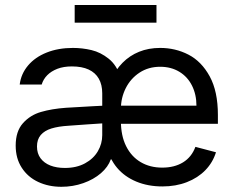

<svg xmlns="http://www.w3.org/2000/svg" viewBox="-20 -727 925 760"><path d="M404.7 -143.6 419.2 -409.5Q436.8 -449.9 465 -478.4Q493.1 -506.9 530.6 -522.1Q568 -537.3 614 -537.3Q674.4 -537.3 726 -510.7Q777.6 -484.1 810.1 -424.7Q842.5 -365.3 842.5 -272.1V-236.9H433V-308.7H757.6Q757.6 -352.9 740 -388.1Q722.4 -423.3 689.7 -443Q657.1 -462.7 614 -462.7Q567.7 -462.7 532.5 -439.6Q497.2 -416.4 477.9 -378.3Q458.6 -340.1 458.6 -296.3V-247.9Q458.6 -189.6 479.3 -148.3Q500 -107 536.8 -85.3Q573.5 -63.5 622.2 -63.5Q670.6 -63.5 704.6 -84.4Q738.6 -105.3 753.5 -145.7L834.9 -124.3Q822.5 -83.9 792.8 -53.3Q763.1 -22.8 719.4 -5.9Q675.8 11 622.9 11Q565.6 11 519.3 -8.3Q473.1 -27.6 443.5 -62.7Q414 -97.7 404.7 -143.6ZM42.1 -150.6Q42.1 -207.2 70.8 -239.3Q99.4 -271.4 142.1 -283.8Q184.7 -296.3 241 -300.4Q277.3 -302.5 295.1 -303.5Q312.8 -304.6 348.1 -306.6L390.2 -308.7L391.6 -239Q371.5 -237.9 328.2 -234.8Q284.9 -231.7 251.4 -229.3Q211 -226.9 183.5 -218.4Q156.1 -209.9 141.2 -192.5Q126.4 -175.1 126.4 -147.1Q126.4 -119.5 140.5 -100.5Q154.7 -81.5 179.4 -71.8Q204.1 -62.2 236.9 -62.2Q282.8 -62.2 316.5 -80.5Q350.1 -98.8 367.4 -128.5Q384.7 -158.1 384.7 -192V-357.7Q384.7 -391.6 371.2 -415.4Q357.7 -439.2 331 -451.7Q304.2 -464.1 264.5 -464.1Q232 -464.1 207.5 -454.8Q183 -445.4 167.1 -429.4Q151.2 -413.3 145 -392.3H58Q63.2 -434.7 91 -467.7Q118.8 -500.7 164.7 -519Q210.6 -537.3 268.6 -537.3Q305.9 -537.3 342.2 -528.7Q378.5 -520 410.2 -494.6Q442 -469.3 456.5 -422.7L425.4 -96H418.5Q408.1 -66.3 379.5 -41.4Q350.8 -16.6 309.7 -2.1Q268.6 12.4 223.1 12.4Q172.3 12.4 131 -6.9Q89.8 -26.2 66 -63.2Q42.1 -100.1 42.1 -150.6ZM599.4 -637.4H275.6V-707.2H599.4Z"/></svg>

Font: Pretendard Variable
Style: Regular
Weight: 400
Designer: Base glyphs from Inter by Rasmus Andersson; Hangul glyphs from Noto Sans CJK(Source Han Sans) by Jang Soo-young and Kang
Foundry: Kil Hyung-jin
Version: Version 1.100;FEAKit 1.0